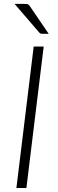

<svg xmlns="http://www.w3.org/2000/svg" viewBox="-20 -940 288 960"><path d="M53 0ZM112 0H62L148.5 -707.5H198.5ZM102 -920.5Q113.5 -920.5 119 -918.8Q124.5 -917 129 -909.5L223.5 -771H193Q187.5 -771 183.8 -772Q180 -773 176.5 -777L53 -920.5Z"/></svg>

Font: Lato Light
Style: Italic
Weight: 300
Italic angle: -7°
Designer: Lukasz Dziedzic
Foundry: tyPoland Lukasz Dziedzic
Version: Version 2.007; 2014-02-27